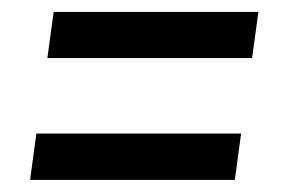

<svg xmlns="http://www.w3.org/2000/svg" viewBox="-20 -437 482 321"><path d="M59.2 -339.9 69.7 -417.1H412L401.5 -339.9ZM30.3 -136.2 40.8 -213.7H383.1L372.6 -136.2Z"/></svg>

Font: Alumni Sans Thin
Style: Italic
Weight: 100
Italic angle: -8°
Designer: Robert E. Leuschke
Foundry: Robert E. Leuschke
Version: Version 1.016